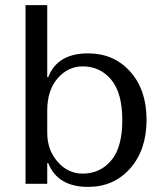

<svg xmlns="http://www.w3.org/2000/svg" viewBox="-20 -720 644 752"><path d="M80 0V-700H165V-418H169Q205 -511 325 -511Q426 -511 490 -439.5Q554 -368 554 -251Q554 -133 490 -60.5Q426 12 325 12Q206 12 169 -81H165V0ZM165 -287V-200Q165 -133 205.5 -86.5Q246 -40 304 -40Q372 -40 415.5 -91.5Q459 -143 459 -249Q459 -356 415.5 -408Q372 -460 304 -460Q246 -460 205.5 -413Q165 -366 165 -287Z"/></svg>

Font: Tenor Sans
Style: Regular
Weight: 400
Designer: Denis Masharov
Foundry: Denis Masharov
Version: Version 1.1